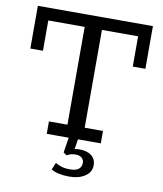

<svg xmlns="http://www.w3.org/2000/svg" viewBox="-85 -652 761 899"><g transform="rotate(10 295.5 -202.0)"><path d="M167 0V-59H255V-524H82V-380H22V-583H569V-380H509V-524H337V-59H424V0ZM304 179Q278 179 255 174Q232 169 219 160L233 127Q245 134 261.5 139.5Q278 145 303 145Q357 145 357 104Q357 91 347 81.5Q337 72 317 72Q307 72 297.5 74Q288 76 276 83L260 72L273 -10H317L306 60L286 55Q297 50 308 47.5Q319 45 330 45Q367 45 388 61.5Q409 78 409 107Q409 140 379.5 159.5Q350 179 304 179Z"/></g></svg>

Font: Rokkitt
Style: Regular
Weight: 400
Designer: Vernon Adams
Foundry: Vernon Adams
Version: Version 3.103